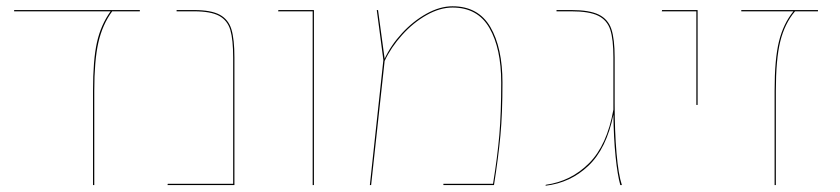

<svg xmlns="http://www.w3.org/2000/svg" viewBox="-20 -589 2672 611"><path d="M425 -553H337Q306 -511 293 -453.5Q280 -396 280 -300V0H276V-300Q276 -398 288.5 -454Q301 -510 332 -553H25V-557H425Z M726 -406V0H513L514 -4H722V-405Q722 -463 713 -493.5Q704 -524 677.5 -538.5Q651 -553 597 -553H542V-557H597Q652 -557 679.5 -542Q707 -527 716.5 -495.5Q726 -464 726 -406Z M975 -553H865L866 -557H979V0H975Z M1579 -326Q1579 -228 1572.5 -158Q1566 -88 1552 0H1391V-4H1549Q1563 -90 1569 -159Q1575 -228 1575 -326Q1575 -435 1537.5 -500Q1500 -565 1420 -565Q1380 -565 1337.5 -541Q1295 -517 1259.5 -477.5Q1224 -438 1204 -395L1161 0H1157L1200 -398L1179 -557H1183L1204 -402Q1224 -445 1259.5 -483.5Q1295 -522 1337.5 -545.5Q1380 -569 1420 -569Q1502 -569 1540.5 -503Q1579 -437 1579 -326Z M1954 0Q1945 -32 1939 -90.5Q1933 -149 1932 -224Q1910 -116 1852.5 -61.5Q1795 -7 1716 2L1717 -1Q1797 -12 1854.5 -69.5Q1912 -127 1932 -240V-260V-406Q1932 -464 1922 -494.5Q1912 -525 1883.5 -539Q1855 -553 1798 -553H1751V-557H1798Q1856 -557 1885.5 -542.5Q1915 -528 1925.5 -496.5Q1936 -465 1936 -406V-260Q1936 -170 1942 -101.5Q1948 -33 1959 0Z M2196 -553H2086L2087 -557H2200V-255H2196Z M2583 -553H2510Q2477 -514 2463 -457Q2449 -400 2449 -300V0H2445V-300Q2445 -401 2459 -457.5Q2473 -514 2505 -553H2339V-557H2583Z"/></svg>

Font: FiraGO Four
Style: Regular
Weight: 100
Designer: bBox Type
Foundry: bBox Type GmbH
Version: Version 1.001